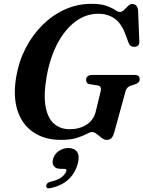

<svg xmlns="http://www.w3.org/2000/svg" viewBox="-20 -734 766 1026"><path d="M467.5 -713.5Q519 -713.5 548.8 -702.8Q578.5 -692 594.5 -681Q610.5 -670 620 -670Q631.5 -670 642.5 -680.5Q653.5 -691 664.2 -701.8Q675 -712.5 686 -712.5Q714.5 -712.5 718 -678L724.5 -512.5Q725.5 -498 718 -491.2Q710.5 -484.5 700 -484Q676.5 -482 667 -505L652 -546Q630 -608 593.2 -634.2Q556.5 -660.5 505 -660.5Q439 -660.5 383 -618.8Q327 -577 287 -501.2Q247 -425.5 229 -323.5Q212 -224 224 -162.2Q236 -100.5 269.8 -72Q303.5 -43.5 352 -43.5Q404 -43.5 442 -67.5Q480 -91.5 491.5 -137.5L517 -242.5Q526 -274.5 501 -277.5L459.5 -284Q449 -285.5 444.5 -292Q440 -298.5 440 -306.5Q440 -333.5 475 -333.5H697.5Q715 -333.5 720.8 -327Q726.5 -320.5 726.5 -310Q726 -291 700.5 -283L679 -276Q658 -270 651 -247L590 -24.5Q583.5 -3.5 574.5 5Q565.5 13.5 550 13.5Q537 13.5 523.5 3Q510 -7.5 496.8 -18Q483.5 -28.5 472 -28.5Q461.5 -28.5 442.2 -18Q423 -7.5 390.2 3Q357.5 13.5 305.5 13.5Q219 13.5 159 -26.8Q99 -67 74 -142.2Q49 -217.5 66.5 -323Q80.5 -406 117.2 -477Q154 -548 208 -601.2Q262 -654.5 328.2 -684Q394.5 -713.5 467.5 -713.5ZM307.5 168.5Q278.5 168.5 267.8 153.5Q257 138.5 263.5 116Q270 90 293.5 73.5Q317 57 345 57Q377 57 391.8 77.5Q406.5 98 396 138.5Q382.5 190 347 223.8Q311.5 257.5 251.5 271Q227 277 227 259.5Q228 242.5 250 237Q290.5 228 310.5 211.8Q330.5 195.5 334.5 180Q337.5 168.5 323.5 168.5Z"/></svg>

Font: Fraunces 9pt S000 SemiBold
Style: Italic
Weight: 600
Italic angle: -16°
Version: Version 1.000; ttfautohint (v1.8.3)